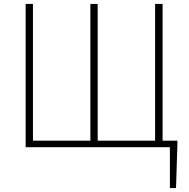

<svg xmlns="http://www.w3.org/2000/svg" viewBox="-20 -746 958 973"><path d="M804 -33V-726H766V-33H475V-726H438V-33H147V-726H110V0H841V207H872L879 -13V-33Z"/></svg>

Font: Noto Sans CJK Thin
Style: Regular
Weight: 100
Designer: Ryoko NISHIZUKA (kana & ideographs); Paul D. Hunt (Latin, Greek & Cyrillic); Wenlong ZHANG (bopomofo); Sandoll Communica
Foundry: Adobe Systems Incorporated
Version: Version 1.000;PS 1;hotconv 1.0.78;makeotf.lib2.5.61930